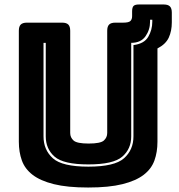

<svg xmlns="http://www.w3.org/2000/svg" viewBox="-20 -821 796 856"><path d="M373 15Q280 15 220 0Q160 -15 125.5 -41.5Q91 -68 77.5 -105.5Q64 -143 64 -189V-684Q64 -703 72.5 -711.5Q81 -720 100 -720H257Q276 -720 284.5 -711.5Q293 -703 293 -684V-228Q293 -208 308 -194.5Q323 -181 375 -181Q428 -181 443 -194.5Q458 -208 458 -228V-684Q458 -703 466.5 -711.5Q475 -720 494 -720H529Q554 -720 561.5 -727.5Q569 -735 569 -749V-770Q569 -788 575.5 -794.5Q582 -801 599 -801H710Q729 -801 737.5 -792.5Q746 -784 746 -765V-721Q746 -683 732.5 -653.5Q719 -624 682 -605V-189Q682 -143 668.5 -105.5Q655 -68 620.5 -41.5Q586 -15 526 0Q466 15 373 15ZM374 -78Q491 -78 533 -115.5Q575 -153 575 -213V-620Q623 -626 641 -657Q659 -688 659 -724V-733H649V-724Q649 -688 628.5 -659Q608 -630 565 -630V-213Q565 -157 525 -122.5Q485 -88 374 -88Q263 -88 223.5 -122.5Q184 -157 184 -213V-630H174V-213Q174 -153 215.5 -115.5Q257 -78 374 -78Z"/></svg>

Font: Bungee Inline
Style: Regular
Weight: 400
Designer: David Jonathan Ross
Foundry: David Jonathan Ross
Version: Version 1.001;PS 1.0;hotconv 1.0.72;makeotf.lib2.5.5900